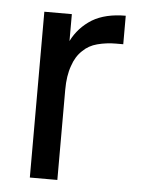

<svg xmlns="http://www.w3.org/2000/svg" viewBox="-45 -595 464 632"><g transform="rotate(5 186.5 -279.0)"><path d="M77.1 -547.9H168V-459Q190.4 -504.4 234.9 -532.2Q278.3 -558.1 345.2 -558.1V-463.9H320.8Q290 -463.9 259.8 -456.1Q231.4 -448.7 211.9 -429.2Q190.4 -409.2 180.2 -377.9Q168 -345.2 168 -297.9V0H77.1Z"/></g></svg>

Font: PoppinsZ
Style: Regular
Weight: 400
Designer: Ninad Kale (Devanagari), Jonny Pinhorn (Latin)
Foundry: Indian Type Foundry
Version: Version 3.002;FEAKit 1.0